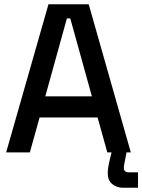

<svg xmlns="http://www.w3.org/2000/svg" viewBox="-20 -720 672 907"><path d="M9 0 209 -700H399L598 0H487L441 -165H167L121 0ZM194 -265H414L312 -633H296ZM563 167Q530 167 509.5 149Q489 131 489 100Q489 85 491.5 69Q494 53 498 37L511 -17H581L569 45Q568 53 566.5 59.5Q565 66 565 73Q565 94 588 94H632V167Z"/></svg>

Font: Space Grotesk Frontify Medium
Style: Regular
Weight: 500
Designer: Florian Karsten
Version: Version 2.000